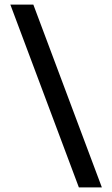

<svg xmlns="http://www.w3.org/2000/svg" viewBox="-20 -745 487 835"><path d="M125 -725 423 70H323L25 -725Z"/></svg>

Font: Work Sans Medium
Style: Regular
Weight: 500
Designer: Wei Huang
Foundry: Wei Huang
Version: Version 1.500